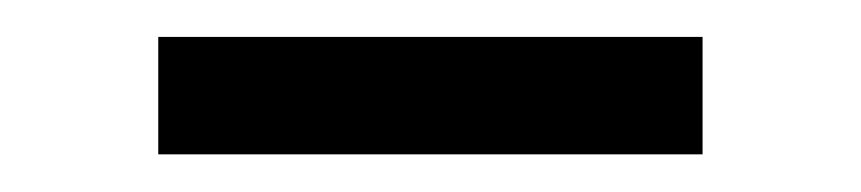

<svg xmlns="http://www.w3.org/2000/svg" viewBox="-20 -324 462 103"><path d="M64.9 -241.2V-304.2H356.9V-241.2Z"/></svg>

Font: Rawline
Style: Regular
Weight: 400
Designer: Matt McInerney, Pablo Impallari, Rodrigo Fuenzalida
Foundry: Matt McInerney, Pablo Impallari, Rodrigo Fuenzalida
Version: Version 4.020;PS 004.020;hotconv 1.0.88;makeotf.lib2.5.64775